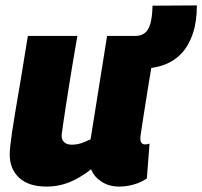

<svg xmlns="http://www.w3.org/2000/svg" viewBox="-20 -680 748 710"><path d="M153 10Q86 10 51 -22.5Q16 -55 16 -108Q16 -121 18 -140.5Q20 -160 24.5 -191Q29 -222 37 -269Q45 -316 56.5 -384.5Q68 -453 83 -547H266Q255 -484 247 -435Q239 -386 233 -348.5Q227 -311 222.5 -281.5Q218 -252 214.5 -228Q211 -204 208 -182Q207 -164 217 -154.5Q227 -145 245 -145Q258 -145 269.5 -147.5Q281 -150 292.5 -155Q304 -160 315 -165L376 -547H559Q541 -439 529.5 -369Q518 -299 512 -259Q506 -219 503 -200.5Q500 -182 499.5 -176Q499 -170 499 -169Q499 -157 503.5 -151.5Q508 -146 516 -146Q518 -146 522.5 -146.5Q527 -147 533 -149L523 -20Q503 -6 475.5 2Q448 10 421 10Q383 10 355 -8.5Q327 -27 317 -54Q290 -33 263 -18.5Q236 -4 208.5 3Q181 10 153 10ZM470 -426 464 -547H479Q501 -547 515 -557.5Q529 -568 536 -592.5Q543 -617 544 -659L708 -660Q708 -601 693.5 -557Q679 -513 652.5 -484Q626 -455 587.5 -440.5Q549 -426 500 -426Z"/></svg>

Font: Georama ExtraCondensed Thin ExtraBold
Style: Italic
Weight: 800
Italic angle: -9°
Version: Version 1.001